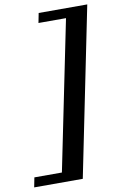

<svg xmlns="http://www.w3.org/2000/svg" viewBox="-106 -741 630 996"><g transform="rotate(-10 209.0 -243.5)"><path d="M-9 200 1 149H146L306 -636H161L171 -687H427L247 200Z"/></g></svg>

Font: Libertinus Serif SemiBold
Style: Italic
Weight: 600
Italic angle: -11.5°
Designer: Philipp H. Poll, Khaled Hosny
Foundry: Caleb Maclennan
Version: Version 7.051;RELEASE